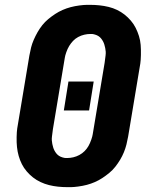

<svg xmlns="http://www.w3.org/2000/svg" viewBox="-20 -763 640 791"><path d="M257 8Q238 8 219 6Q200 4 182 -0.5Q164 -5 147 -13Q130 -21 116 -32Q102 -43 90 -57Q78 -71 70 -87Q62 -103 57 -120.5Q52 -138 50 -157Q48 -176 48.5 -198.5Q49 -221 51 -234L101 -534Q104 -551 108 -567Q112 -583 119 -599Q126 -615 134.5 -630Q143 -645 154 -659Q165 -673 179 -684.5Q193 -696 207.5 -705.5Q222 -715 238 -722Q254 -729 271 -733.5Q288 -738 307 -740.5Q326 -743 338 -743H352Q371 -743 390 -741Q409 -739 427.5 -734.5Q446 -730 462.5 -722Q479 -714 493 -703Q507 -692 519 -678Q531 -664 539 -648Q547 -632 552.5 -614.5Q558 -597 559.5 -578Q561 -559 560.5 -536.5Q560 -514 558 -501L508 -201Q505 -184 501 -168Q497 -152 490.5 -136Q484 -120 475 -105Q466 -90 455 -76Q444 -62 430 -50.5Q416 -39 401.5 -29.5Q387 -20 371 -13Q355 -6 338 -1.5Q321 3 302 5.5Q283 8 272 8ZM251 -112H257Q269 -112 282 -115Q295 -118 307 -124.5Q319 -131 328.5 -140.5Q338 -150 344.5 -161.5Q351 -173 356 -187.5Q361 -202 362 -210L411 -504Q412 -512 413 -519.5Q414 -527 415 -535Q416 -543 415.5 -550.5Q415 -558 413.5 -565Q412 -572 410 -579Q408 -586 404.5 -592.5Q401 -599 396.5 -604.5Q392 -610 386 -614Q380 -618 371.5 -620.5Q363 -623 359 -623H352Q340 -623 327 -620Q314 -617 302 -610.5Q290 -604 281 -594.5Q272 -585 265 -573.5Q258 -562 253 -547.5Q248 -533 247 -525L198 -231Q197 -223 196 -215.5Q195 -208 194 -200Q193 -192 193.5 -184.5Q194 -177 195.5 -170Q197 -163 199 -156Q201 -149 204.5 -142.5Q208 -136 212.5 -130.5Q217 -125 223 -121Q229 -117 237.5 -114.5Q246 -112 251 -112ZM243 -308 262 -427H366L347 -308Z"/></svg>

Font: Iosevka Aile Heavy
Style: Italic
Weight: 900
Italic angle: -9°
Designer: Belleve Invis
Foundry: Belleve Invis
Version: Version 31.1.0; ttfautohint (v1.8.4)